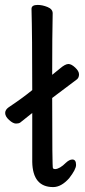

<svg xmlns="http://www.w3.org/2000/svg" viewBox="-20 -733 344 780"><path d="M196 27Q113 27 111 -75V-274L62 -235Q56 -231 45 -231Q33 -231 17 -245.5Q1 -260 1 -274Q1 -287 15 -297Q72 -335 111 -367Q111 -590 108 -697Q108 -713 133 -713Q152 -713 173 -704.5Q194 -696 194 -679Q192 -590 192 -429L224 -455Q245 -473 258 -473Q270 -473 285.5 -458.5Q301 -444 301 -431Q301 -418 293 -411L192 -335Q192 -53 195 -49.5Q198 -46 204 -46Q223 -47 248 -72Q262 -85 274 -85Q289 -85 289 -63Q289 -45 261 -9Q229 27 196 27Z"/></svg>

Font: LXGW WenKai Lite
Style: Bold
Weight: 700
Designer: LXGW / Fontworks Inc.
Foundry: LXGW / Fontworks Inc.
Version: Version 1.330;April 28, 2024